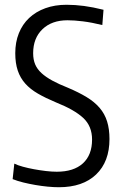

<svg xmlns="http://www.w3.org/2000/svg" viewBox="-20 -772 510 805"><path d="M227 13Q205 13 179.5 10.5Q154 8 128 3.5Q102 -1 77.5 -7Q53 -13 33 -21L40 -86Q54 -79 76 -73Q98 -67 122.5 -62.5Q147 -58 172 -55Q197 -52 218 -52Q289 -52 327.5 -87Q366 -122 366 -187Q366 -243 329 -277.5Q292 -312 214 -343Q171 -361 139 -379.5Q107 -398 86 -421.5Q65 -445 54.5 -476Q44 -507 44 -549Q44 -595 59 -632.5Q74 -670 102 -696.5Q130 -723 170 -737.5Q210 -752 259 -752Q295 -752 332.5 -747Q370 -742 414 -731L409 -667Q364 -678 327.5 -682.5Q291 -687 263 -687Q197 -687 158 -649.5Q119 -612 119 -549Q119 -522 127.5 -502Q136 -482 154 -465.5Q172 -449 199.5 -434Q227 -419 265 -404Q310 -385 343 -365Q376 -345 397.5 -320Q419 -295 429 -263Q439 -231 439 -189Q439 -94 383 -40.5Q327 13 227 13Z"/></svg>

Font: Encode Sans Compressed
Style: Regular
Weight: 400
Designer: Pablo Impallari, Andres Torresi
Foundry: Pablo Impallari, Andres Torresi
Version: Version 1.000; ttfautohint (v1.00) -l 8 -r 50 -G 200 -x 14 -